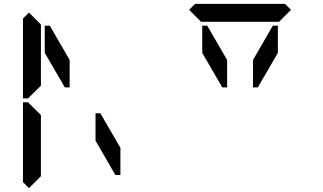

<svg xmlns="http://www.w3.org/2000/svg" viewBox="-20 -1020 1672 995"><path d="M130 -45 99 -76V-490H126L130 -485L192 -424V-218V-113V-107ZM130 -515 126 -510H99V-924L130 -955L192 -893V-887V-782V-576ZM341 -567H316L212 -746V-887H238L341 -709ZM475 -433H500L604 -254V-113H578L475 -291ZM960 -969 991 -1000H1457L1488 -969L1426 -907H1406H1270H1178H1042H1022ZM1157 -567H1132L1028 -746V-887H1054L1157 -709ZM1394 -887H1420V-746L1316 -567H1291V-709Z"/></svg>

Font: DSEG14 Classic
Style: Regular
Weight: 400
Designer: Keshikan(Twitter:@keshinomi_88pro)
Version: Version 0.46